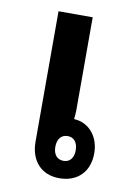

<svg xmlns="http://www.w3.org/2000/svg" viewBox="-66 -551 409 603"><g transform="rotate(10 138.5 -250.0)"><path d="M165 8C223 8 260 -29 260 -88C260 -142 226 -181 179 -183C180 -193 181 -202 181 -211V-508H72V-92C72 -31 108 8 165 8ZM169 -48C148 -48 136 -63 136 -87C136 -112 148 -127 169 -127C189 -127 201 -112 201 -87C201 -63 189 -48 169 -48Z"/></g></svg>

Font: Noto Sans Thai Looped UI Narrow Medium
Style: Regular
Weight: 500
Width: 4
Designer: Cadson Demak Team
Foundry: Cadson Demak Co., Ltd.
Version: Version 1.000